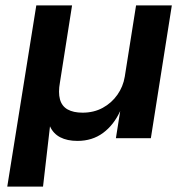

<svg xmlns="http://www.w3.org/2000/svg" viewBox="-20 -514 696 714"><path d="M7 180 115 -494H248L203 -208Q196 -170 203 -144.5Q210 -119 231.5 -107Q253 -95 287 -95Q329 -95 362 -113Q395 -131 416.5 -161.5Q438 -192 444 -229L486 -494H619L541 0H411L427 -101Q403 -49 363 -19.5Q323 10 268 10Q230 10 204 -3.5Q178 -17 166 -44V-45L140 180Z"/></svg>

Font: Nunito Sans 10pt SemiExpanded
Style: Bold Italic
Weight: 700
Width: 6
Italic angle: -9°
Designer: Vernon Adams
Foundry: Vernon Adams
Version: Version 3.101;gftools[0.9.27]